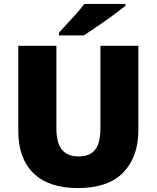

<svg xmlns="http://www.w3.org/2000/svg" viewBox="-20 -947 797 977"><path d="M684 -284Q684 -149 607.5 -69.5Q531 10 376 10Q228 10 150.5 -65.5Q73 -141 73 -280V-714H267V-295Q267 -219 295.5 -185Q324 -151 379 -151Q438 -151 464.5 -185.5Q491 -220 491 -296V-714H684ZM618 -917Q600 -903 573 -882.5Q546 -862 515 -840.5Q484 -819 455.5 -799.5Q427 -780 407 -767H280V-781Q297 -800 321 -825.5Q345 -851 369 -878Q393 -905 409 -927H618Z"/></svg>

Font: Noto Sans Thaana Black
Style: Regular
Weight: 900
Designer: David Williams
Foundry: Google Inc.
Version: Version 3.001; ttfautohint (v1.8.4.7-5d5b)